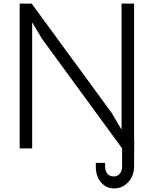

<svg xmlns="http://www.w3.org/2000/svg" viewBox="-20 -830 861 1074"><path d="M730 -49H731L730 101Q730 153 697.5 188.5Q665 224 618 224Q574 224 545 190Q516 156 516 104V81H568V101Q568 127 581 142Q594 157 616 157Q638 157 650.5 141Q663 125 663 101V0L215 -613L162 -702H160V0H90V-810H157L605 -198L658 -108H660V-810H730Z"/></svg>

Font: Sinkin Sans 300 Light
Style: Regular
Weight: 300
Designer: Keith Bates
Foundry: K-Type
Version: Sinkin Sans (version 1.0)  by Keith Bates   •   © 2014   www